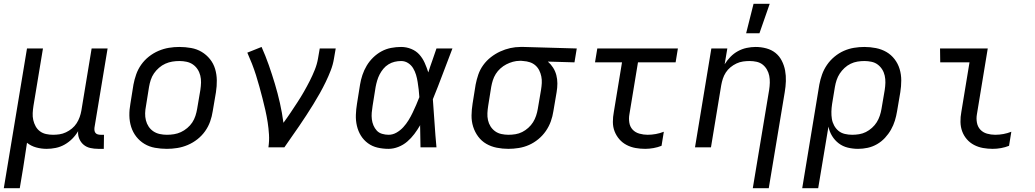

<svg xmlns="http://www.w3.org/2000/svg" viewBox="-24 -775 5444 1010"><path d="M-4 215 118 -520H202L152 -218Q149 -199 148 -180Q147 -161 151 -143.5Q155 -126 163.5 -110.5Q172 -95 186 -84.5Q200 -74 218 -70Q236 -66 255 -66Q272 -66 289 -68.5Q306 -71 323 -79Q340 -87 354.5 -99Q369 -111 379 -126.5Q389 -142 395 -159Q401 -176 404 -193L458 -520H542L473 -104Q472 -96 473 -88.5Q474 -81 478.5 -75.5Q483 -70 490.5 -68Q498 -66 506 -66H523L522 8H493Q471 8 451 3.5Q431 -1 416 -13.5Q401 -26 393 -45Q385 -64 387 -85Q374 -63 356 -45Q338 -27 316 -14.5Q294 -2 269.5 3Q245 8 222 8Q193 8 166 0.5Q139 -7 118 -24Q113 9 108 42Q103 75 98 107L80 215Z M854 8Q822 8 791.5 2.5Q761 -3 736 -18Q711 -33 693 -56Q675 -79 666 -107.5Q657 -136 656.5 -167Q656 -198 662 -230L678 -330Q683 -357 692.5 -384Q702 -411 719 -435Q736 -459 759.5 -477.5Q783 -496 810 -507.5Q837 -519 864.5 -523.5Q892 -528 919 -528Q951 -528 981.5 -522.5Q1012 -517 1037 -502Q1062 -487 1080.5 -464Q1099 -441 1107.5 -412.5Q1116 -384 1116.5 -353Q1117 -322 1112 -290L1095 -190Q1091 -163 1081.5 -136Q1072 -109 1055 -85Q1038 -61 1014.5 -42.5Q991 -24 964 -12.5Q937 -1 909 3.5Q881 8 854 8ZM854 -66Q873 -66 891.5 -69Q910 -72 927.5 -80Q945 -88 961 -101.5Q977 -115 987.5 -131Q998 -147 1004 -165.5Q1010 -184 1013 -202L1030 -302Q1033 -322 1033.5 -341Q1034 -360 1029.5 -378Q1025 -396 1015 -411Q1005 -426 990.5 -436Q976 -446 957.5 -450Q939 -454 920 -454Q901 -454 882.5 -451Q864 -448 846 -440Q828 -432 812.5 -418.5Q797 -405 786 -389Q775 -373 769 -354.5Q763 -336 760 -318L744 -218Q740 -198 739.5 -179Q739 -160 743.5 -142Q748 -124 758 -109Q768 -94 783 -84Q798 -74 816.5 -70Q835 -66 854 -66Z M1388 0Q1393 -34 1391 -67Q1389 -100 1384 -132Q1379 -164 1372 -195Q1365 -226 1357 -257Q1349 -288 1340.5 -319Q1332 -350 1322.5 -380Q1313 -410 1301.5 -439.5Q1290 -469 1277 -498L1352 -528Q1373 -481 1390 -432.5Q1407 -384 1422 -334Q1437 -284 1448.5 -233Q1460 -182 1467 -129Q1487 -156 1505 -183Q1523 -210 1541 -237.5Q1559 -265 1575 -293Q1591 -321 1605.5 -349.5Q1620 -378 1632 -408Q1644 -438 1649 -468L1658 -520H1742L1733 -468Q1728 -436 1716 -405Q1704 -374 1689.5 -344Q1675 -314 1658.5 -284.5Q1642 -255 1624 -226Q1606 -197 1587.5 -168.5Q1569 -140 1549.5 -111.5Q1530 -83 1510.5 -55.5Q1491 -28 1472 0Z M2020 8Q1990 8 1962 1.5Q1934 -5 1911.5 -21.5Q1889 -38 1874.5 -61.5Q1860 -85 1853.5 -113Q1847 -141 1848 -170.5Q1849 -200 1854 -230L1870 -330Q1874 -355 1882.5 -380.5Q1891 -406 1905 -429.5Q1919 -453 1939 -472.5Q1959 -492 1983 -505Q2007 -518 2033.5 -523Q2060 -528 2086 -528Q2114 -528 2139.5 -517.5Q2165 -507 2182 -488Q2199 -469 2210 -444.5Q2221 -420 2229 -394Q2239 -426 2250.5 -457.5Q2262 -489 2272 -520H2356Q2330 -453 2305 -386Q2280 -319 2253 -253Q2258 -190 2262 -126.5Q2266 -63 2272 0H2188Q2187 -28 2187 -56Q2187 -84 2186 -113L2187 -114Q2186 -115 2186 -115Q2186 -115 2186 -116Q2172 -92 2155.5 -70Q2139 -48 2118 -30Q2097 -12 2071 -2Q2045 8 2020 8ZM2020 -66Q2042 -66 2062 -77.5Q2082 -89 2097.5 -106Q2113 -123 2125 -142.5Q2137 -162 2146.5 -182Q2156 -202 2165 -222.5Q2174 -243 2182 -264Q2181 -284 2178.5 -304Q2176 -324 2173 -343.5Q2170 -363 2164.5 -381.5Q2159 -400 2149 -416.5Q2139 -433 2122.5 -443.5Q2106 -454 2086 -454Q2069 -454 2052 -450Q2035 -446 2019.5 -436.5Q2004 -427 1992.5 -413Q1981 -399 1973 -383.5Q1965 -368 1960 -351Q1955 -334 1952 -318L1936 -218Q1933 -200 1931.5 -182.5Q1930 -165 1932 -148Q1934 -131 1940.5 -115.5Q1947 -100 1958 -88Q1969 -76 1986 -71Q2003 -66 2020 -66Z M2650 8Q2619 8 2589 2Q2559 -4 2534 -18.5Q2509 -33 2491.5 -56.5Q2474 -80 2465 -108.5Q2456 -137 2456.5 -168Q2457 -199 2462 -230L2478 -330Q2483 -356 2492 -382.5Q2501 -409 2518 -432.5Q2535 -456 2558 -474Q2581 -492 2607 -504Q2633 -516 2660 -522Q2687 -528 2714 -528H2731L3010 -520L2998 -447L2858 -451Q2874 -437 2885.5 -419Q2897 -401 2902.5 -380Q2908 -359 2908 -336Q2908 -313 2904 -290L2887 -190Q2883 -163 2873.5 -136.5Q2864 -110 2847.5 -86Q2831 -62 2808 -43Q2785 -24 2759 -12.5Q2733 -1 2705 3.5Q2677 8 2650 8ZM2651 -66Q2669 -66 2687.5 -69Q2706 -72 2723 -80.5Q2740 -89 2755 -102.5Q2770 -116 2780 -132Q2790 -148 2796 -166Q2802 -184 2805 -202L2822 -302Q2825 -320 2826 -338Q2827 -356 2823.5 -373Q2820 -390 2812.5 -405Q2805 -420 2792.5 -431Q2780 -442 2763.5 -447.5Q2747 -453 2729 -454L2719 -455H2710Q2692 -455 2674 -450Q2656 -445 2639.5 -436.5Q2623 -428 2608.5 -415Q2594 -402 2584 -386Q2574 -370 2568.5 -352.5Q2563 -335 2560 -318L2544 -218Q2541 -199 2540 -180Q2539 -161 2543 -143Q2547 -125 2556.5 -110Q2566 -95 2580.5 -84.5Q2595 -74 2613.5 -70Q2632 -66 2651 -66Z M3370 8Q3344 8 3319 3.5Q3294 -1 3272 -12.5Q3250 -24 3234 -42.5Q3218 -61 3209 -84Q3200 -107 3200 -133.5Q3200 -160 3205 -186L3248 -447H3106L3118 -520H3542L3530 -447H3332L3287 -174Q3283 -152 3286.5 -130Q3290 -108 3304 -93Q3318 -78 3339.5 -72Q3361 -66 3383 -66Q3404 -66 3426 -70Q3448 -74 3468 -82L3456 -8Q3436 0 3413.5 4Q3391 8 3370 8Z M3936 215 4022 -302Q4025 -321 4025.5 -340Q4026 -359 4022.5 -376.5Q4019 -394 4010 -409.5Q4001 -425 3987.5 -435.5Q3974 -446 3956 -450Q3938 -454 3919 -454Q3902 -454 3884.5 -451.5Q3867 -449 3850 -441Q3833 -433 3818.5 -421Q3804 -409 3794 -393.5Q3784 -378 3778.5 -361Q3773 -344 3770 -327L3716 0H3632L3718 -520H3802L3788 -437Q3801 -458 3818.5 -476Q3836 -494 3858 -506Q3880 -518 3904 -523Q3928 -528 3951 -528Q3980 -528 4007.5 -520.5Q4035 -513 4055.5 -496.5Q4076 -480 4088.5 -455.5Q4101 -431 4106 -404Q4111 -377 4110 -348Q4109 -319 4104 -290L4020 215ZM3901 -600 3940 -755H4025L3971 -600Z M4196 215 4286 -330Q4291 -357 4300.5 -383.5Q4310 -410 4326.5 -434Q4343 -458 4366 -477Q4389 -496 4415 -507.5Q4441 -519 4468.5 -523.5Q4496 -528 4523 -528Q4554 -528 4584 -522Q4614 -516 4639 -501.5Q4664 -487 4682 -463.5Q4700 -440 4708.5 -411.5Q4717 -383 4717 -352Q4717 -321 4712 -290L4695 -190Q4691 -165 4683.5 -140.5Q4676 -116 4663 -93Q4650 -70 4631.5 -50Q4613 -30 4589.5 -16.5Q4566 -3 4540.5 2.5Q4515 8 4490 8Q4462 8 4435.5 1.5Q4409 -5 4388 -21Q4367 -37 4353 -60Q4339 -83 4334 -109L4280 215ZM4459 -66Q4477 -66 4495.5 -69Q4514 -72 4531 -80.5Q4548 -89 4563 -102.5Q4578 -116 4588 -132Q4598 -148 4604 -166Q4610 -184 4613 -202L4630 -302Q4633 -321 4633.5 -340Q4634 -359 4630 -377Q4626 -395 4616.5 -410Q4607 -425 4593 -435.5Q4579 -446 4560.5 -450Q4542 -454 4523 -454Q4505 -454 4486.5 -451Q4468 -448 4450.5 -439.5Q4433 -431 4418.5 -417.5Q4404 -404 4393.5 -388Q4383 -372 4377 -354Q4371 -336 4368 -318L4353 -227Q4350 -207 4349.5 -187.5Q4349 -168 4352 -149.5Q4355 -131 4364 -114.5Q4373 -98 4387 -86.5Q4401 -75 4420 -70.5Q4439 -66 4459 -66Z M5198 8Q5172 8 5147 3.5Q5122 -1 5100 -12.5Q5078 -24 5062 -42.5Q5046 -61 5037.5 -84Q5029 -107 5028.5 -133.5Q5028 -160 5033 -186L5076 -447H4922L4921 -520H5172L5115 -174Q5111 -152 5115 -130Q5119 -108 5133 -93Q5147 -78 5168 -72Q5189 -66 5211 -66Q5233 -66 5254.5 -70Q5276 -74 5296 -82L5284 -8Q5264 0 5242 4Q5220 8 5198 8Z"/></svg>

Font: Iosevka Extended Oblique
Style: Regular
Weight: 400
Width: 7
Italic angle: -9°
Monospace: yes
Designer: Belleve Invis
Foundry: Belleve Invis
Version: Version 32.0.1; ttfautohint (v1.8.4)